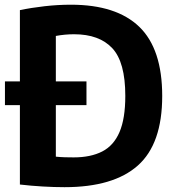

<svg xmlns="http://www.w3.org/2000/svg" viewBox="-20 -768 731 796"><path d="M247.5 8Q204.5 8 157 5.2Q109.5 2.5 62.5 -3V-726Q110 -736 164.8 -742.2Q219.5 -748.5 274 -748.5Q462.5 -748.5 557.5 -656.8Q652.5 -565 652.5 -370Q652.5 -171.5 551.5 -81.8Q450.5 8 247.5 8ZM285.5 -115.5Q356 -115.5 403.8 -140Q451.5 -164.5 475.5 -220.5Q499.5 -276.5 499.5 -370.5Q499.5 -510.5 445.5 -568.2Q391.5 -626 287 -626Q249.5 -626 211.5 -619V-118.5Q231.5 -116.5 249.5 -116Q267.5 -115.5 285.5 -115.5ZM0.5 -332V-430.5H338.5V-332Z"/></svg>

Font: Encode Sans Semi Condensed
Style: Bold
Weight: 700
Width: 4
Designer: Multiple Designers
Foundry: Impallari Type
Version: Version 3.000; ttfautohint (v1.8.3) -l 8 -r 50 -G 200 -x 14 